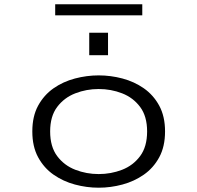

<svg xmlns="http://www.w3.org/2000/svg" viewBox="-20 -863 915 894"><path d="M439.5 11Q383.5 11 328.8 -3.8Q274 -18.5 229.2 -49.8Q184.5 -81 157.5 -130.8Q130.5 -180.5 130.5 -251Q130.5 -321.5 157.5 -371Q184.5 -420.5 229.2 -451.8Q274 -483 329 -497.5Q384 -512 439.5 -512Q495.5 -512 550.2 -497.5Q605 -483 649.8 -451.8Q694.5 -420.5 721.5 -370.8Q748.5 -321 748.5 -251Q748.5 -180.5 721.5 -130.8Q694.5 -81 649.8 -49.8Q605 -18.5 550.2 -3.8Q495.5 11 439.5 11ZM439.5 -52.5Q497 -52.5 548.5 -72.5Q600 -92.5 632.5 -136.2Q665 -180 665 -251Q665 -321.5 632.5 -365Q600 -408.5 548.5 -428.5Q497 -448.5 439.5 -448.5Q382.5 -448.5 330.8 -428.5Q279 -408.5 246.2 -365Q213.5 -321.5 213.5 -251Q213.5 -180 246.2 -136.2Q279 -92.5 330.8 -72.5Q382.5 -52.5 439.5 -52.5ZM395.5 -710.5H483V-606H395.5ZM237 -791.5V-843H642.5V-791.5Z"/></svg>

Font: Trispace SemiExpanded Light
Style: Regular
Weight: 300
Width: 6
Designer: Tyler Finck
Foundry: Etcetera Type Company
Version: Version 1.210; ttfautohint (v1.8.3)